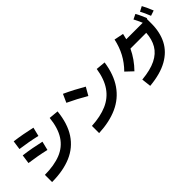

<svg xmlns="http://www.w3.org/2000/svg" viewBox="86 -1808 2828 2828"><g transform="rotate(-45 1500.0 -394.5)"><path d="M518 -716 484 -578Q399 -598 315.5 -613Q232 -628 150 -639L170 -779Q256 -768 343 -752Q430 -736 518 -716ZM146 45V-105Q342 -106 478 -160.5Q614 -215 691.5 -334.5Q769 -454 789 -648L939 -634Q915 -400 816 -250Q717 -100 548.5 -28Q380 44 146 45ZM466 -476 432 -338Q347 -358 264 -373Q181 -388 98 -399L118 -539Q205 -528 292 -512Q379 -496 466 -476Z M1491 -598 1420 -474Q1345 -518 1270 -557.5Q1195 -597 1120 -632L1178 -761Q1257 -725 1335.5 -684Q1414 -643 1491 -598ZM1146 25V-125Q1333 -135 1466 -192.5Q1599 -250 1679.5 -366Q1760 -482 1789 -668L1939 -654Q1906 -429 1804 -282Q1702 -135 1536.5 -60Q1371 15 1146 25Z M2908 -656Q2888 -707 2871 -744Q2854 -781 2836 -814L2913 -854Q2936 -812 2955 -769Q2974 -726 2991 -684ZM2170 65 2153 -83Q2336 -100 2449.5 -156Q2563 -212 2618 -306Q2673 -400 2681 -529H2352Q2280 -376 2157 -251L2048 -354Q2140 -447 2197 -554.5Q2254 -662 2281 -789L2428 -759Q2418 -714 2406 -670H2749Q2717 -746 2687 -801L2765 -839Q2788 -799 2807 -756Q2826 -713 2843 -671L2832 -668V-573Q2832 -391 2762.5 -256Q2693 -121 2546.5 -38.5Q2400 44 2170 65Z"/></g></svg>

Font: Murecho
Style: Bold
Weight: 700
Designer: Neil Summerour
Foundry: Positype
Version: Version 1.010; ttfautohint (v1.8.3)